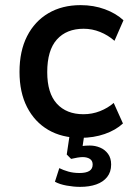

<svg xmlns="http://www.w3.org/2000/svg" viewBox="-20 -528 525 748"><path d="M294 9Q221 9 168 -22Q115 -53 85.5 -110.5Q56 -168 56 -248Q56 -329 85.5 -387Q115 -445 168.5 -476.5Q222 -508 294 -508Q345 -508 388.5 -492Q432 -476 461 -449L426 -369Q401 -391 370 -403.5Q339 -416 306 -416Q239 -416 201.5 -374Q164 -332 164 -247Q164 -165 201.5 -124Q239 -83 305 -83Q339 -83 369.5 -95Q400 -107 423 -127L459 -47Q431 -21 388 -6Q345 9 294 9ZM292 200Q267 200 239.5 195Q212 190 194 180L211 127Q227 135 246.5 140.5Q266 146 290 146Q315 146 328 138Q341 130 341 113Q341 98 330 91Q319 84 302 84Q294 84 281.5 86Q269 88 257 91L240 74L254 -20H311L299 60L273 47Q282 43 298 41Q314 39 330 39Q351 39 370 47Q389 55 401 71.5Q413 88 413 113Q413 142 397.5 161.5Q382 181 355 190.5Q328 200 292 200Z"/></svg>

Font: Nunito Sans 7pt SemiCondensed SemiBold
Style: Regular
Weight: 600
Width: 4
Designer: Vernon Adams
Foundry: Vernon Adams
Version: Version 3.101;gftools[0.9.27]